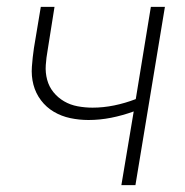

<svg xmlns="http://www.w3.org/2000/svg" viewBox="-20 -540 540 560"><path d="M334 0 370 -215Q337 -203 304 -196.5Q271 -190 238 -190Q211 -190 185 -195.5Q159 -201 137 -214Q115 -227 99.5 -247.5Q84 -268 77.5 -293Q71 -318 73 -345.5Q75 -373 79 -400L99 -520H139L119 -394Q115 -372 113.5 -350Q112 -328 117.5 -307.5Q123 -287 136 -271Q149 -255 167 -244.5Q185 -234 206.5 -230Q228 -226 250 -226Q281 -226 313 -232.5Q345 -239 376 -251L420 -520H461L375 0Z"/></svg>

Font: Iosevka SS04 XLt Obl
Style: Regular
Weight: 200
Italic angle: -9°
Monospace: yes
Designer: Belleve Invis
Foundry: Belleve Invis
Version: Version 19.0.0; ttfautohint (v1.8.4)